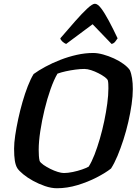

<svg xmlns="http://www.w3.org/2000/svg" viewBox="-20 -1002 736 1022"><path d="M283 0Q253 0 219.5 -11.5Q186 -23 156 -39.5Q126 -56 103.5 -74.5Q81 -93 72 -107Q63 -122 59 -146.5Q55 -171 55 -211Q55 -241 61 -281.5Q67 -322 77 -368.5Q87 -415 100 -460Q113 -505 128 -543.5Q143 -582 159 -608Q185 -627 222 -647Q259 -667 301.5 -683.5Q344 -700 388.5 -710Q433 -720 476 -720Q500 -720 529 -712Q558 -704 586.5 -691Q615 -678 637.5 -661.5Q660 -645 671 -629Q679 -611 683 -585Q687 -559 687 -528Q687 -491 680.5 -446Q674 -401 663 -353Q652 -305 637 -258.5Q622 -212 605.5 -172.5Q589 -133 571 -105Q542 -82 494.5 -57.5Q447 -33 392 -16.5Q337 0 283 0ZM320 -81Q341 -81 367.5 -86.5Q394 -92 417 -100Q440 -108 452 -115Q468 -140 483 -178.5Q498 -217 511.5 -263.5Q525 -310 535 -358Q545 -406 551 -451Q557 -496 557 -532Q557 -544 556.5 -555Q556 -566 554 -574Q551 -582 537.5 -592Q524 -602 504.5 -612Q485 -622 465 -628.5Q445 -635 429 -635Q408 -635 381.5 -631.5Q355 -628 330 -622.5Q305 -617 286 -610Q267 -578 249 -527Q231 -476 217 -418Q203 -360 194.5 -304Q186 -248 186 -205Q186 -188 187 -172.5Q188 -157 191 -145Q196 -135 212 -124Q228 -113 248 -103Q268 -93 287.5 -87Q307 -81 320 -81ZM332 -768Q322 -772 312.5 -780.5Q303 -789 301 -798Q344 -848 380.5 -889.5Q417 -931 444.5 -956.5Q472 -982 485 -982Q500 -982 518.5 -957.5Q537 -933 559.5 -891Q582 -849 606 -798Q600 -789 593 -780Q586 -771 574 -768L473 -873Z"/></svg>

Font: Texturina Medium 12pt
Style: Bold Italic
Weight: 700
Italic angle: -11°
Version: Version 1.002